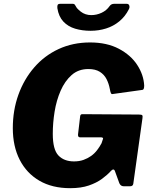

<svg xmlns="http://www.w3.org/2000/svg" viewBox="-20 -974 797 1004"><path d="M347 10Q253 10 186 -29Q119 -68 83 -138.5Q47 -209 47 -304Q47 -397 76 -478Q105 -559 158.5 -621Q212 -683 286.5 -717.5Q361 -752 451 -752Q539 -752 601.5 -719Q664 -686 697.5 -634.5Q731 -583 734 -527Q734 -505 725 -504L567 -482Q563 -481 560 -487Q557 -493 554 -510Q549 -537 537 -560.5Q525 -584 502 -598.5Q479 -613 442 -613Q390 -613 354.5 -581.5Q319 -550 297 -499.5Q275 -449 265.5 -390Q256 -331 256 -274Q256 -192 285.5 -161Q315 -130 367 -130Q395 -130 417 -138Q439 -146 456.5 -158.5Q474 -171 487.5 -188.5Q501 -206 511 -225L517 -243Q524 -256 507 -256H398Q387 -256 388 -271L399 -365Q400 -377 410 -377L706 -375Q720 -375 723.5 -371.5Q727 -368 725 -356L677 -13Q675 0 660 0H627Q611 0 604 -16L580 -82Q577 -88 571.5 -87.5Q566 -87 559 -79Q541 -59 513 -38.5Q485 -18 444.5 -4Q404 10 347 10ZM643 -954Q653 -954 656 -945Q659 -936 654 -926Q635 -888 604 -862.5Q573 -837 534.5 -825Q496 -813 454 -813Q410 -813 373 -824Q336 -835 311.5 -861Q287 -887 280 -931Q279 -940 281 -947Q283 -954 295 -954H361Q369 -954 372.5 -947.5Q376 -941 382 -932Q391 -922 402.5 -913Q414 -904 428 -899.5Q442 -895 457 -895Q485 -895 511 -907Q537 -919 553 -942Q558 -949 564 -951.5Q570 -954 576 -954H643Z"/></svg>

Font: Libre Franklin Thin ExtraBold
Style: Italic
Weight: 800
Italic angle: -8°
Version: Version 2.000